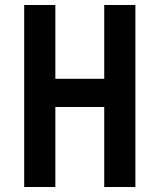

<svg xmlns="http://www.w3.org/2000/svg" viewBox="-20 -750 640 770"><path d="M77 0H202V-321H398V0H523V-730H398V-434H202V-730H77Z"/></svg>

Font: JetBrains Mono
Style: Bold
Weight: 558
Monospace: yes
Designer: Philipp Nurullin, Konstantin Bulenkov
Foundry: JetBrains
Version: Version 2.305